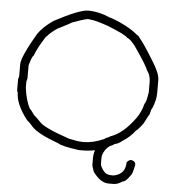

<svg xmlns="http://www.w3.org/2000/svg" viewBox="-56 -740 845 931"><g transform="rotate(5 366.0 -274.5)"><path d="M481.4 -81.5Q489.3 -85.4 496.6 -89.8Q557.6 -110.4 615.7 -191.4Q637.2 -222.2 647 -261.7Q655.8 -270 662.6 -318.4V-367.2Q662.6 -401.9 645 -423.8Q636.7 -447.8 574.7 -537.1Q548.3 -570.3 535.6 -572.3Q526.9 -586.4 434.1 -623Q369.6 -644.5 354 -644.5Q343.3 -646.5 336.4 -646.5Q308.6 -640.6 262.2 -623Q259.8 -620.1 195.8 -587.9Q165 -567.9 147 -546.9Q140.1 -543 125.5 -515.6Q106.9 -486.8 90.3 -445.3Q84.5 -445.3 70.8 -398.4V-334Q66.9 -320.3 66.9 -318.4V-289.1Q74.2 -226.6 96.2 -187.5Q100.1 -186.5 119.6 -158.2Q122.1 -158.2 148.9 -130.9Q168.9 -104 297.4 -60.5Q341.8 -50.8 361.8 -50.8H369.6Q416.5 -50.8 468.3 -74.7Q476.1 -81.5 481.4 -81.5ZM427.2 -16.1Q400.4 -9.8 365.7 -9.8H348.1Q262.7 -22 248.5 -33.2Q144.5 -70.8 115.7 -103.5Q103 -118.7 86.4 -132.8Q29.8 -205.1 29.8 -263.7Q26.4 -263.7 25.9 -277.3V-326.2Q25.9 -328.1 29.8 -341.8V-400.4Q29.8 -435.1 98.1 -552.7Q124 -589.8 172.4 -623Q292 -686.5 334.5 -687.5Q388.2 -687.5 445.8 -662.1Q451.2 -662.1 488.8 -646.5Q552.2 -617.7 582.5 -589.8Q587.9 -589.8 596.2 -576.2Q617.2 -553.2 668.5 -468.8Q703.6 -413.6 703.6 -380.9V-318.4Q703.6 -282.2 686 -242.2Q682.6 -242.2 676.3 -212.9Q673.3 -210.4 650.9 -166Q625.5 -131.8 617.7 -128.9Q592.3 -95.7 561 -76.2Q534.2 -54.7 520 -54.7Q516.6 -50.3 494.6 -40.5Q491.2 -36.6 485.4 -32.7Q461.9 -6.3 461.9 18.1V45.4Q461.9 63 485.4 88.4Q497.1 98.1 518.6 98.1H528.3Q585 86.9 585 29.8Q595.2 16.1 606.4 16.1Q627.9 19.5 627.9 37.6Q619.6 81.5 612.3 88.4Q588.9 123.5 573.2 123.5Q552.2 139.2 530.3 139.2H506.8Q466.8 139.2 430.7 88.4Q420.9 61.5 420.9 57.1V23.9Q420.9 3.4 427.2 -16.1Z"/></g></svg>

Font: CEF Fonts CJK
Style: Regular
Weight: 400
Designer: PartyBoss (派对大魔王)
Version: Release 2.25